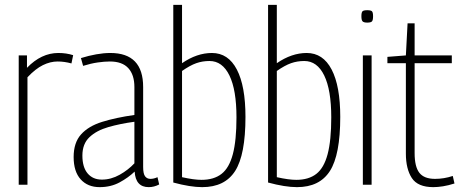

<svg xmlns="http://www.w3.org/2000/svg" viewBox="-20 -760 1892 790"><path d="M91 -532V-481Q150 -542 220 -542Q253 -542 281 -533L274 -499Q245 -507 217 -507Q187 -507 156.5 -492Q126 -477 93 -442V0H57V-532Z M283 -114Q283 -173 313.5 -207Q344 -241 400 -258.5Q456 -276 533 -287V-402Q533 -452 508 -479.5Q483 -507 432 -507Q410 -507 382 -503Q354 -499 322 -489L313 -521Q345 -531 376 -536.5Q407 -542 434 -542Q569 -542 569 -402V-73Q569 -45 577 -34.5Q585 -24 599 -24Q613 -24 628 -31L635 -1Q614 10 592 10Q538 10 534 -54Q508 -29 472 -9.5Q436 10 390 10Q341 10 312 -22Q283 -54 283 -114ZM319 -120Q319 -72 340.5 -46.5Q362 -21 399 -21Q437 -21 472.5 -41Q508 -61 533 -88V-259Q474 -251 425.5 -237Q377 -223 348 -195.5Q319 -168 319 -120Z M693 -9V-740H729V-500Q790 -542 852 -542Q919 -542 954.5 -474Q990 -406 990 -279Q990 -123 947.5 -56.5Q905 10 812 10Q763 10 693 -9ZM729 -31Q778 -20 809 -20Q860 -20 891.5 -44.5Q923 -69 938 -125.5Q953 -182 953 -277Q953 -390 924 -449.5Q895 -509 842 -509Q813 -509 787.5 -500Q762 -491 729 -468Z M1083 -9V-740H1119V-500Q1180 -542 1242 -542Q1309 -542 1344.5 -474Q1380 -406 1380 -279Q1380 -123 1337.5 -56.5Q1295 10 1202 10Q1153 10 1083 -9ZM1119 -31Q1168 -20 1199 -20Q1250 -20 1281.5 -44.5Q1313 -69 1328 -125.5Q1343 -182 1343 -277Q1343 -390 1314 -449.5Q1285 -509 1232 -509Q1203 -509 1177.5 -500Q1152 -491 1119 -468Z M1491 -667Q1477 -667 1472 -672Q1467 -677 1467 -693Q1467 -709 1471.5 -713.5Q1476 -718 1491 -718Q1506 -718 1510.5 -713.5Q1515 -709 1515 -693Q1515 -677 1510.5 -672Q1506 -667 1491 -667ZM1473 0V-532H1509V0Z M1763 10Q1699 10 1674.5 -27.5Q1650 -65 1650 -128V-500H1574V-526L1650 -532L1657 -664H1686V-532H1839V-500H1686V-130Q1686 -74 1705.5 -49Q1725 -24 1770 -24Q1807 -24 1843 -36L1850 -5Q1825 3 1803 6.5Q1781 10 1763 10Z"/></svg>

Font: Georama SemiCondensed ExtraLight
Style: Regular
Weight: 200
Width: 4
Designer: Jean-Baptiste Levee
Foundry: Production Type
Version: Version 1.000